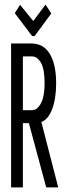

<svg xmlns="http://www.w3.org/2000/svg" viewBox="-20 -811 290 831"><path d="M28 0V-623H114Q169 -623 196 -577Q223 -531 223 -451Q223 -385 206 -339.5Q189 -294 159 -283L232 0H180L105 -278H79V0ZM79 -334H118Q141 -334 157 -363.5Q173 -393 173 -451Q173 -513 157 -540Q141 -567 118 -567H79ZM177 -791 202 -753 130 -655H119L44 -754L67 -790L124 -720Z"/></svg>

Font: Inconsolata UltraCondensed
Style: Regular
Weight: 400
Width: 1
Monospace: yes
Designer: Raph Levien, Cyreal, Brenton Simpson
Foundry: Raph Levien, Cyreal, Google
Version: Version 3.000; ttfautohint (v1.8.2.53-6de2)